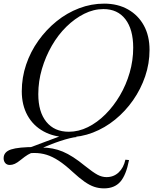

<svg xmlns="http://www.w3.org/2000/svg" viewBox="-41 -744 844 1058"><path d="M532 294Q504 294 478.5 285.5Q453 277 424.5 257Q396 237 359 203Q317 164 282.5 141.5Q248 119 216 109Q184 99 148 99Q139 99 132.5 99.5Q126 100 105 104L147 93Q127 100 112.5 108.5Q98 117 72 138Q55 152 41 158.5Q27 165 13 165Q-3 165 -12 154.5Q-21 144 -21 128Q-21 93 20 79.5Q61 66 157 66L99 78L316 -3L383 11Q367 12 342.5 18Q318 24 289.5 33.5Q261 43 231 55Q201 67 173 80L190 69Q251 69 305 91.5Q359 114 427 170Q472 206 496.5 219Q521 232 546 232Q585 232 612.5 206.5Q640 181 650 136L670 138Q654 221 622 257.5Q590 294 532 294ZM335 12Q258 12 200 -19.5Q142 -51 110.5 -108Q79 -165 79 -241Q79 -317 103 -388Q127 -459 170.5 -520Q214 -581 271 -627Q328 -673 395 -698.5Q462 -724 533 -724Q608 -724 664.5 -692Q721 -660 752 -603Q783 -546 783 -469Q783 -394 759 -323.5Q735 -253 692.5 -192Q650 -131 593.5 -85Q537 -39 471 -13.5Q405 12 335 12ZM338 -18Q392 -18 443.5 -43.5Q495 -69 540 -114Q585 -159 619.5 -217.5Q654 -276 673.5 -343.5Q693 -411 693 -481Q693 -582 650 -638Q607 -694 529 -694Q475 -694 423 -668Q371 -642 325 -597Q279 -552 244.5 -492Q210 -432 190 -364Q170 -296 170 -225Q170 -127 214.5 -72.5Q259 -18 338 -18Z"/></svg>

Font: Baskervville
Style: Italic
Weight: 400
Italic angle: -18°
Designer: ANRT
Foundry: ANRT
Version: Version 1.100